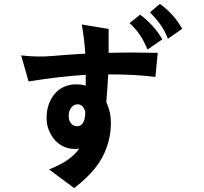

<svg xmlns="http://www.w3.org/2000/svg" viewBox="-20 -828 1040 981"><path d="M416 -256Q405 -295 377 -295Q356 -295 343.5 -277.5Q331 -260 331 -236Q331 -212 343 -197.5Q355 -183 374 -183Q393 -183 404 -200Q415 -217 416 -256ZM774 -435Q707 -443 651 -445.5Q595 -448 533 -448Q531 -408 528 -369.5Q525 -331 523 -306Q548 -254 546.5 -191.5Q545 -129 525 -75Q506 -19 465.5 31.5Q425 82 359 133L231 38Q264 24 288 11.5Q312 -1 329.5 -14Q347 -27 360.5 -40Q374 -53 385 -70Q377 -67 372 -67Q367 -67 361 -67Q334 -67 308 -78Q282 -89 262.5 -110Q243 -131 230.5 -160.5Q218 -190 218 -225Q218 -265 230 -297Q242 -329 262 -351.5Q282 -374 309.5 -385.5Q337 -397 368 -397Q381 -397 392.5 -396Q404 -395 418 -390V-446Q350 -441 281.5 -433.5Q213 -426 126 -412L88 -545Q173 -535 247 -542Q289 -546 329.5 -548.5Q370 -551 416 -554Q414 -576 412.5 -594Q411 -612 409 -629Q407 -646 404 -664Q401 -682 398 -703L535 -680V-558Q608 -560 667 -559.5Q726 -559 786 -558ZM734 -575Q724 -597 715 -615Q706 -633 695.5 -648.5Q685 -664 672.5 -678.5Q660 -693 642 -710L696 -753Q723 -734 756 -699Q789 -664 809 -627ZM838 -630Q822 -671 799.5 -702.5Q777 -734 746 -765L797 -808Q833 -782 860.5 -751.5Q888 -721 911 -681Z"/></svg>

Font: NanumGothicCoding
Style: Bold
Weight: 700
Monospace: yes
Designer: Kwon Bruce; Nicolas Noh; Sung-woo Choi; Go-un Cha; Soo-hyun Park;
Foundry: NHN Corporation
Version: Version 2.000;PS 1;hotconv 1.0.49;makeotf.lib2.0.14853